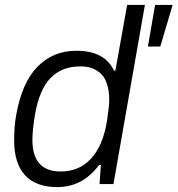

<svg xmlns="http://www.w3.org/2000/svg" viewBox="-20 -743 717 775"><path d="M210.9 12.2Q126 12.2 81.5 -35.2Q37.1 -82.5 37.1 -176.8Q37.1 -233.4 44.9 -275.9Q67.4 -407.7 130.6 -472.9Q193.8 -538.1 288.1 -538.1Q402.8 -538.1 439.9 -458H445.8L493.2 -723.1H564.9L438 0H381.8L387.2 -77.1H379.9Q314 12.2 210.9 12.2ZM577.1 -555.2 606 -723.1H676.8L627 -555.2ZM225.1 -50.8Q299.3 -50.8 346.9 -102.1Q394.5 -153.3 411.1 -250Q420.9 -313 420.9 -338.9Q420.9 -378.4 411.1 -406.2Q401.4 -434.1 384 -448.5Q366.7 -462.9 347.7 -469Q328.6 -475.1 305.2 -475.1Q229.5 -475.1 184.1 -428.2Q138.7 -381.3 121.1 -279.8Q110.8 -216.3 110.8 -178.2Q110.8 -50.8 225.1 -50.8Z"/></svg>

Font: Archivo Light
Style: Italic
Weight: 300
Italic angle: -10°
Designer: Hector Gatti
Foundry: Omnibus-Type
Version: Version 2.001